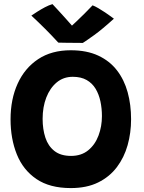

<svg xmlns="http://www.w3.org/2000/svg" viewBox="-20 -910 717 955"><path d="M332 25.5Q227.5 25.5 161.2 -19.5Q95 -64.5 63.8 -142Q32.5 -219.5 32.5 -316.5Q32.5 -416.5 67.8 -494Q103 -571.5 169.8 -615.8Q236.5 -660 332 -660Q411.5 -660 468.5 -633.5Q525.5 -607 561.8 -560Q598 -513 615 -451Q632 -389 632 -317Q632 -249.5 614.8 -188Q597.5 -126.5 561.2 -78.5Q525 -30.5 468.2 -2.5Q411.5 25.5 332 25.5ZM333.5 -134.5Q384.5 -134.5 418.8 -162.5Q453 -190.5 470 -235.8Q487 -281 487 -332.5Q487 -370.5 479.5 -405.8Q472 -441 455.5 -468.5Q439 -496 411 -512Q383 -528 342 -528Q295.5 -528 262 -500Q228.5 -472 210.2 -424.8Q192 -377.5 192 -319Q192 -267 205.8 -225.2Q219.5 -183.5 250.8 -159Q282 -134.5 333.5 -134.5ZM440.5 -883.5Q453.5 -878.5 470 -868.8Q486.5 -859 502.8 -848.2Q519 -837.5 531 -828.5Q543 -819.5 546.5 -817Q487.5 -763.5 447.8 -735Q408 -706.5 392 -696.5Q381 -696.5 358 -696.8Q335 -697 310.5 -697.2Q286 -697.5 270 -698Q238 -733 205.2 -765.8Q172.5 -798.5 136 -832.5Q147 -840 165 -851.5Q183 -863 203.2 -873.8Q223.5 -884.5 241 -889.5Q257 -872.5 273 -855Q289 -837.5 303 -822Q317 -806.5 327 -795Q337 -783.5 341.5 -778.5H333.5Q340.5 -784.5 359 -802.2Q377.5 -820 400 -842Q422.5 -864 440.5 -883.5Z"/></svg>

Font: Grandstander Thin
Style: Bold
Weight: 700
Version: Version 1.200